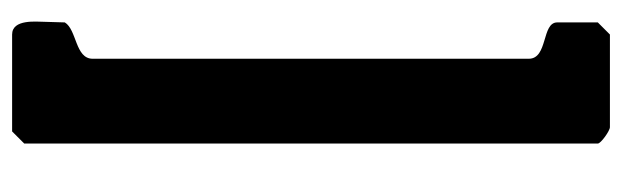

<svg xmlns="http://www.w3.org/2000/svg" viewBox="-375 -485 1027 317"><g transform="rotate(-90 138.5 -326.5)"><path d="M60 -800V147C60 152 81 167 87 167H240L260 147V80C260 54 200 65 200 33V-687C200 -716 248 -713 260 -733C260 -738 261 -762 261 -767C261 -779 266 -820 240 -820H80Z"/></g></svg>

Font: Asimov Print
Style: C
Weight: 500
Designer: Google
Version: Version 2.000980: 2014